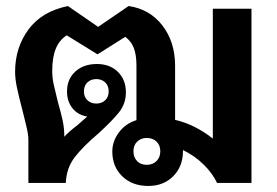

<svg xmlns="http://www.w3.org/2000/svg" viewBox="-20 -606 916 636"><path d="M813 -577V0H699Q684 -32 654.5 -61Q625 -90 586 -109V-105Q586 -55 554 -22.5Q522 10 471 10Q418 10 385 -22Q352 -54 352 -104Q352 -138 374 -167.5Q396 -197 432 -208V-388Q432 -424 423.5 -446.5Q415 -469 395 -484L303 -426L201 -489Q176 -473 164.5 -444Q153 -415 153 -371Q153 -349 157.5 -328Q162 -307 172 -267Q182 -233 187.5 -207Q193 -181 193 -155V-153Q207 -169 236 -191L269 -220Q238 -225 220 -247.5Q202 -270 202 -303Q202 -344 229.5 -369Q257 -394 301 -394Q344 -394 370.5 -368Q397 -342 397 -300Q397 -263 375 -235Q353 -207 306 -164Q254 -120 227 -84.5Q200 -49 198 0H74V-145Q74 -161 66 -193.5Q58 -226 56 -234Q43 -284 36.5 -314Q30 -344 30 -368Q30 -448 74 -508Q118 -568 205 -586L305 -517L406 -586Q476 -576 518 -521.5Q560 -467 560 -388V-209Q625 -194 685 -147V-577ZM299 -263Q317 -263 328.5 -274Q340 -285 340 -303Q340 -322 328.5 -333Q317 -344 299 -344Q281 -344 269.5 -333Q258 -322 258 -303Q258 -285 269.5 -274Q281 -263 299 -263ZM511 -105Q511 -125 498.5 -137Q486 -149 466 -149Q447 -149 434.5 -137Q422 -125 422 -105Q422 -85 434 -72.5Q446 -60 466 -60Q486 -60 498.5 -72.5Q511 -85 511 -105Z"/></svg>

Font: Sarabun
Style: Bold
Weight: 700
Designer: Suppakit Chalermlarp | Katatrad Co.,Ltd.
Foundry: Cadson Demak Co.,Ltd.
Version: Version 1.000; ttfautohint (v1.6)